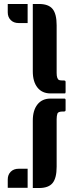

<svg xmlns="http://www.w3.org/2000/svg" viewBox="-20 -743 387 966"><path d="M310 -280Q310 -273 306 -273H234Q192 -273 168.5 -302.5Q145 -332 145 -384V-723H176Q224 -723 244.5 -698Q265 -673 265 -616V-376Q265 -345 278 -340Q285 -338 297 -338H302Q310 -338 310 -331ZM119 202H19V160Q19 136 34 121Q49 106 74 106H119ZM234 -247H304Q310 -247 310 -240V-189Q310 -182 302 -182H297Q273 -182 269 -172Q265 -160 265 -144V96Q265 153 244.5 178Q224 203 176 203H145V-136Q145 -188 168.5 -217.5Q192 -247 234 -247ZM119 -627H74Q49 -627 34 -642Q19 -657 19 -681V-723H119Z"/></svg>

Font: Keania One
Style: Regular
Weight: 400
Designer: Julia Petretta
Foundry: Julia Petretta
Version: Version 1.003